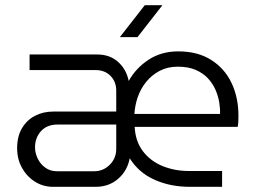

<svg xmlns="http://www.w3.org/2000/svg" viewBox="-20 -720 988 740"><path d="M184 0Q146 0 114.5 -20Q83 -40 64.5 -73.5Q46 -107 46 -149Q46 -194 64.5 -225.5Q83 -257 114.5 -273.5Q146 -290 185 -290H428V-371Q428 -405 406 -427.5Q384 -450 348 -450H94V-510H355Q403 -510 435 -481.5Q467 -453 476 -408Q504 -458 553 -490Q602 -522 667 -522Q742 -522 794 -489Q846 -456 872.5 -400Q899 -344 899 -274Q899 -264 898.5 -252Q898 -240 896 -231H499Q502 -175 531 -137Q560 -99 606.5 -80Q653 -61 707 -61H836V0H711Q636 0 575 -27.5Q514 -55 480 -110Q471 -62 435.5 -31Q400 0 349 0ZM199 -60H343Q378 -60 403 -85Q428 -110 428 -146V-240H202Q161 -240 138 -214.5Q115 -189 115 -152Q115 -130 125.5 -108.5Q136 -87 155 -73.5Q174 -60 199 -60ZM498 -281H828Q829 -301 825 -325.5Q821 -350 810.5 -374Q800 -398 781.5 -418Q763 -438 734.5 -450.5Q706 -463 665 -463Q626 -463 595.5 -447Q565 -431 543.5 -404.5Q522 -378 511 -346Q500 -314 498 -281ZM442 -577 538 -700H606L510 -577Z"/></svg>

Font: MuseoModerno Thin Light
Style: Regular
Weight: 300
Version: Version 1.003